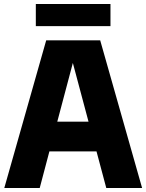

<svg xmlns="http://www.w3.org/2000/svg" viewBox="-20 -942 734 962"><path d="M1.5 0 211.5 -740H482L692 0H512.5L463.5 -183.5H227.5L179 0ZM267 -332.5H423.5L345 -626.5ZM159.5 -811V-922H533.5V-811Z"/></svg>

Font: Encode Sans SmCnd XBd
Style: Regular
Weight: 800
Width: 4
Designer: Multiple Designers
Foundry: Impallari Type
Version: Version 3.002; ttfautohint (v1.8.3) -l 8 -r 50 -G 200 -x 14 